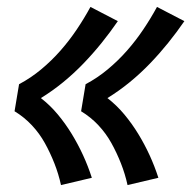

<svg xmlns="http://www.w3.org/2000/svg" viewBox="-20 -622 552 554"><path d="M348 -88Q341 -120 329 -150.5Q317 -181 301.5 -209Q286 -237 264 -260.5Q242 -284 214 -301L227 -379Q261 -397 291 -422Q321 -447 346.5 -476Q372 -505 393.5 -537Q415 -569 433 -602L512 -561Q490 -529 465 -498Q440 -467 412.5 -438.5Q385 -410 354.5 -385Q324 -360 290 -339Q317 -318 339 -291.5Q361 -265 379 -235.5Q397 -206 411.5 -174.5Q426 -143 437 -109ZM156 -88Q149 -120 137 -150.5Q125 -181 109.5 -209Q94 -237 72 -260.5Q50 -284 22 -301L35 -379Q69 -397 99 -422Q129 -447 154.5 -476Q180 -505 201.5 -537Q223 -569 241 -602L320 -561Q298 -529 273 -498Q248 -467 220.5 -438.5Q193 -410 162.5 -385Q132 -360 98 -339Q125 -318 147 -291.5Q169 -265 187 -235.5Q205 -206 219.5 -174.5Q234 -143 245 -109Z"/></svg>

Font: Iosevka SS04 Extrabold
Style: Italic
Weight: 800
Italic angle: -9°
Monospace: yes
Designer: Belleve Invis
Foundry: Belleve Invis
Version: Version 19.0.0; ttfautohint (v1.8.4)